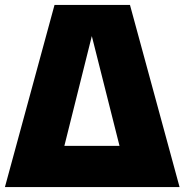

<svg xmlns="http://www.w3.org/2000/svg" viewBox="-21 -760 750 780"><path d="M-1 0 200.5 -740H507L708.5 0ZM240.5 -167.5H464.5L352 -613.5Z"/></svg>

Font: Encode Sans SmCnd Black
Style: Regular
Weight: 900
Width: 4
Designer: Multiple Designers
Foundry: Impallari Type
Version: Version 3.002; ttfautohint (v1.8.3) -l 8 -r 50 -G 200 -x 14 